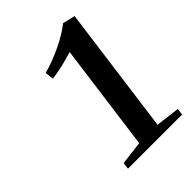

<svg xmlns="http://www.w3.org/2000/svg" viewBox="-151 -969 617 617"><g transform="rotate(-45 157.0 -661.0)"><path d="M67.5 -445 148 -455 197 -820Q185.5 -816.5 169.2 -812Q153 -807.5 134.8 -803.8Q116.5 -800 98.5 -797.5L95 -827Q116 -832.5 137.5 -840.8Q159 -849 179.2 -858.8Q199.5 -868.5 217 -879.2Q234.5 -890 247.5 -900.5L290 -890.5L231.5 -455L313.5 -445L310.5 -422.5H64.5Z"/></g></svg>

Font: Merriweather 96pt
Style: Italic
Weight: 400
Italic angle: -7.8°
Version: Version 2.101